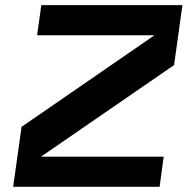

<svg xmlns="http://www.w3.org/2000/svg" viewBox="-20 -720 723 740"><path d="M138.2 -116.2H610.8L595.2 0H30.8L63 -231L575.2 -584H123L139.2 -700.2H683.1L650.9 -469.2Z"/></svg>

Font: Fivo Sans Modern
Style: Italic
Weight: 700
Designer: Alexander Slobzheninov
Foundry: Alexander Slobzheninov
Version: 1.0